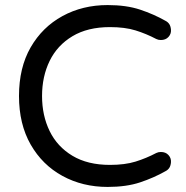

<svg xmlns="http://www.w3.org/2000/svg" viewBox="-20 -728 735 758"><path d="M405 10Q306 10 226.5 -33.5Q147 -77 101 -157.5Q55 -238 55 -349Q55 -461 101 -541Q147 -621 226.5 -664.5Q306 -708 405 -708Q479 -708 533 -690Q587 -672 633 -646Q643 -641 648.5 -632.5Q654 -624 655 -610Q656 -594 645 -582Q634 -570 615 -570Q605 -570 597 -574Q557 -595 515 -608Q473 -621 414 -621Q326 -621 266 -585Q206 -549 176 -487.5Q146 -426 146 -349Q146 -272 176 -210.5Q206 -149 266 -113Q326 -77 414 -77Q473 -77 515 -90Q557 -103 597 -124Q605 -128 615 -128Q634 -128 645 -116Q656 -104 655 -88Q654 -74 648.5 -65.5Q643 -57 633 -52Q587 -26 533 -8Q479 10 405 10Z"/></svg>

Font: Varela Round
Style: Regular
Weight: 400
Designer: Joe Prince, Avraham Cornfeld
Foundry: Joe Prince, Avraham Cornfeld
Version: Version 3.010; ttfautohint (v1.8.4.7-5d5b)